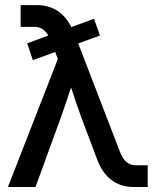

<svg xmlns="http://www.w3.org/2000/svg" viewBox="-20 -748 623 768"><path d="M173.3 -606 88.9 -574.7 111.3 -507.3 200.7 -540 211.4 -512.2 11.7 0H122.1L225.1 -282.7C238.8 -321.3 251.5 -359.9 264.2 -398.4C276.4 -359.9 290 -320.8 303.7 -282.7L367.2 -113.8C394.5 -38.6 444.3 0 514.6 0H570.8V-86.9H524.4C491.7 -86.9 473.6 -104.5 457.5 -146.5L293 -574.2L379.9 -606L356 -672.9L265.6 -639.6C235.8 -697.8 189 -727.5 127.9 -727.5H62.5V-640.6H116.7C141.6 -640.6 159.2 -629.9 173.3 -606Z"/></svg>

Font: Inteeer Medium
Style: Regular
Weight: 500
Designer: Rasmus Andersson
Foundry: rsms
Version: Version 4.001;Glyphs 3.4 (3402)